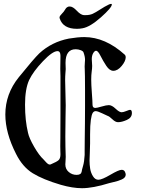

<svg xmlns="http://www.w3.org/2000/svg" viewBox="-20 -987 736 1000"><path d="M338.9 -953.1Q338.9 -953.1 343.8 -953.1Q359.4 -953.1 379.9 -931.2Q400.4 -909.2 417 -908.2H425.8Q447.3 -908.2 462.4 -915Q477.5 -921.9 501.5 -937.5Q525.4 -953.1 545.9 -962.9Q553.7 -966.8 558.6 -966.8Q562.5 -966.8 562.5 -963.9Q562.5 -947.3 505.9 -897Q449.2 -846.7 410.2 -839.8Q395.5 -836.9 380.9 -836.9Q308.6 -836.9 291 -890.6Q290 -892.6 290 -895.5Q290 -900.4 293.5 -905.3Q296.9 -910.2 302.7 -916Q308.6 -921.9 311.5 -925.8Q313.5 -928.7 317.4 -934.6Q321.3 -940.4 323.2 -943.4Q325.2 -946.3 329.6 -949.2Q334 -952.1 338.9 -953.1ZM293.9 -225.6Q293.9 -231.4 294.4 -269.5Q294.9 -307.6 294.9 -391.1Q294.9 -474.6 294.9 -590.8Q293.9 -605.5 293.9 -627.9Q293.9 -635.7 294.4 -657.2Q294.9 -678.7 294.9 -696.3Q294.9 -720.7 279.3 -720.7Q253.9 -720.7 203.6 -668Q153.3 -615.2 131.8 -570.3Q110.4 -523.4 110.4 -441.4Q110.4 -359.4 126 -294.9Q131.8 -267.6 157.7 -222.7Q183.6 -177.7 207 -156.2Q210 -153.3 216.8 -145.5Q223.6 -137.7 229 -133.8Q234.4 -129.9 239.3 -129.9Q242.2 -129.9 246.1 -131.8Q276.4 -144.5 285.6 -153.3Q294.9 -162.1 294.9 -183.6Q294.9 -188.5 294.4 -199.7Q293.9 -210.9 293.9 -225.6ZM321.3 -659.2Q321.3 -653.3 321.8 -642.6Q322.3 -631.8 322.3 -627Q322.3 -624 320.8 -606.9Q319.3 -589.8 319.3 -569.3Q319.3 -548.8 320.8 -504.9Q322.3 -460.9 322.3 -438.5Q322.3 -427.7 321.3 -375.5Q320.3 -323.2 320.3 -276.4Q320.3 -248 320.8 -224.1Q321.3 -200.2 321.8 -186.5Q322.3 -172.9 322.3 -169.9Q322.3 -161.1 321.3 -147.9Q320.3 -134.8 320.3 -130.9Q320.3 -106.4 337.9 -91.3Q355.5 -76.2 378.9 -76.2Q402.3 -76.2 405.3 -92.8Q406.2 -101.6 412.6 -123Q418.9 -144.5 420.9 -179.7Q420.9 -180.7 420.9 -204.1Q420.9 -227.5 421.4 -264.6Q421.9 -301.8 422.4 -344.2Q422.9 -386.7 422.9 -434.6Q422.9 -482.4 422.9 -518.6Q422.9 -561.5 422.4 -588.9Q421.9 -616.2 421.4 -627Q420.9 -637.7 420.9 -640.6Q420.9 -649.4 421.9 -660.6Q422.9 -671.9 422.9 -675.8Q422.9 -692.4 415 -713.9Q413.1 -720.7 400.4 -725.6Q387.7 -730.5 374 -730.5Q321.3 -730.5 321.3 -659.2ZM570.3 -618.2Q550.8 -618.2 533.7 -644Q516.6 -669.9 503.4 -696.3Q490.2 -722.7 480.5 -722.7Q472.7 -722.7 465.3 -710Q458 -697.3 458 -678.7Q458 -673.8 459 -662.1Q460 -650.4 460 -643.6Q460 -630.9 457.5 -613.3Q455.1 -595.7 455.1 -572.3Q455.1 -546.9 458.5 -502Q461.9 -457 461.9 -441.4Q461.9 -424.8 476.6 -424.8Q484.4 -424.8 509.3 -432.1Q534.2 -439.5 546.9 -439.5Q562.5 -439.5 582 -420.9Q601.6 -402.3 613.3 -402.3Q622.1 -402.3 637.7 -408.7Q653.3 -415 657.2 -415Q667 -415 667 -398.4Q667 -374 640.6 -362.3Q614.3 -350.6 594.7 -350.6Q581.1 -350.6 565.4 -365.7Q549.8 -380.9 540 -383.8Q535.2 -385.7 511.7 -397Q488.3 -408.2 478.5 -408.2Q468.8 -408.2 462.9 -398.9Q457 -389.6 453.1 -362.3Q449.2 -335 449.2 -286.1V-240.2Q449.2 -220.7 447.8 -191.9Q446.3 -163.1 446.3 -150.4Q446.3 -128.9 449.7 -107.9Q453.1 -86.9 464.4 -68.8Q475.6 -50.8 492.2 -50.8Q510.7 -50.8 554.7 -76.7Q598.6 -102.5 613.3 -102.5Q625 -102.5 629.9 -93.8Q634.8 -85 634.8 -77.1Q634.8 -69.3 629.4 -63Q624 -56.6 613.8 -52.2Q603.5 -47.9 594.7 -44.9Q585.9 -42 570.8 -38.6Q555.7 -35.2 548.8 -33.2Q463.9 -6.8 407.2 -6.8Q358.4 -6.8 296.9 -24.4Q204.1 -51.8 150.9 -84.5Q97.7 -117.2 63.5 -185.5Q7.8 -294.9 7.8 -390.6Q7.8 -498 78.1 -585Q156.2 -681.6 184.6 -709Q249 -768.6 338.9 -786.1Q385.7 -793.9 418.9 -793.9Q528.3 -793.9 629.9 -702.1Q634.8 -697.3 634.8 -689.5Q634.8 -668.9 613.8 -643.6Q592.8 -618.2 570.3 -618.2Z"/></svg>

Font: Isabella
Style: Medium
Weight: 500
Designer: John Stracke
Version: Version 001.202